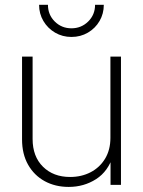

<svg xmlns="http://www.w3.org/2000/svg" viewBox="-20 -753 582 782"><path d="M259.8 8.3Q205.1 8.3 162.1 -15.1Q119.1 -38.6 94.5 -82Q69.8 -125.5 69.8 -185.1V-522.5H112.8V-187Q112.8 -115.7 155 -74Q197.3 -32.2 265.6 -32.2Q312 -32.2 349.1 -51.5Q386.2 -70.8 408 -106.7Q429.7 -142.6 429.7 -191.4V-522.5H472.7V0H430.2V-120.1H440.9Q420.9 -55.2 371.3 -23.4Q321.8 8.3 259.8 8.3ZM271 -602.5Q234.4 -602.5 204.3 -620.1Q174.3 -637.7 156.7 -667.5Q139.2 -697.3 139.2 -733.4H175.3Q175.3 -692.9 203.1 -665.3Q231 -637.7 271 -637.7Q311 -637.7 339.1 -665.3Q367.2 -692.9 367.2 -733.4H402.8Q402.8 -697.3 385.5 -667.5Q368.2 -637.7 338.1 -620.1Q308.1 -602.5 271 -602.5Z"/></svg>

Font: Inter 28pt ExtraLight
Style: Regular
Weight: 250
Designer: Rasmus Andersson
Foundry: rsms
Version: Version 4.001;git-66647c0bb